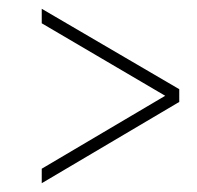

<svg xmlns="http://www.w3.org/2000/svg" viewBox="-20 -626 448 437"><path d="M388 -423V-394L75 -209V-242L356 -408L75 -573V-606Z"/></svg>

Font: Poiret One
Style: Regular
Weight: 400
Designer: Denis Masharov (denis.masharov@gmail.com), Cyreal (Charset Expansion)
Foundry: Denis Masharov
Version: Version 1.101